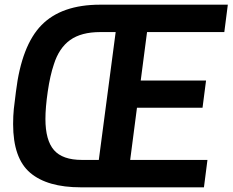

<svg xmlns="http://www.w3.org/2000/svg" viewBox="-20 -800 993 820"><path d="M851 0H325Q182 0 109 -62Q36 -124 36 -270Q36 -305 39 -334.5Q42 -364 48 -408Q72 -606 157.5 -693Q243 -780 408 -780H953L938 -663H608L581 -456H860L845 -340H565L536 -117H866ZM402 -117 474 -663H408Q327 -663 279.5 -629Q232 -595 210 -525Q194 -478 184 -409.5Q174 -341 174 -292Q174 -201 210.5 -159Q247 -117 330 -117Z"/></svg>

Font: Tanohe Sans SemiBold
Style: Italic
Weight: 600
Designer: Village Type and Design LLC & Cristiano Sobral
Foundry: Cooper Hewitt Smithsonian Design Museum
Version: Version 1.00;September 29, 2021;FontCreator 13.0.0.2655 64-b